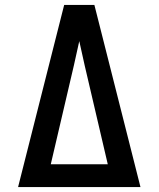

<svg xmlns="http://www.w3.org/2000/svg" viewBox="-20 -755 640 775"><path d="M53 0 177 -490 239 -735H361L423 -490L547 0ZM415 -92 322 -490Q317 -515 311 -539.5Q305 -564 300 -589Q295 -564 289 -539.5Q283 -515 278 -490L185 -92Z"/></svg>

Font: Iosevka Custom SmBdEx
Style: Regular
Weight: 600
Width: 7
Monospace: yes
Designer: Belleve Invis
Foundry: Belleve Invis
Version: Version 11.2.4; ttfautohint (v1.8.4)